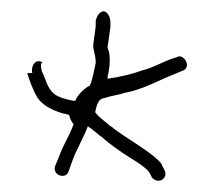

<svg xmlns="http://www.w3.org/2000/svg" viewBox="-20 -522 386 339"><path d="M28 -393C32 -380 39 -361 46 -350C55 -335 78 -324 99 -320L102 -319C104 -313 105 -308 110 -303C103 -283 91 -265 84 -245L77 -228C73 -212 96 -205 101 -219L107 -236C115 -259 128 -279 135 -299C143 -294 152 -286 158 -281H159C165 -275 179 -264 198 -251C217 -239 230 -231 234 -227C242 -221 244 -218 248 -209C253 -202 263 -201 268 -206C276 -214 271 -221 266 -230V-231C255 -250 198 -280 176 -299H175C167 -307 155 -314 148 -324C150 -330 151 -348 165 -349C176 -353 188 -354 200 -358C233 -364 259 -380 290 -392L302 -397C320 -403 304 -429 292 -421L280 -417C266 -412 249 -402 232 -398C213 -391 191 -386 170 -383V-387C174 -402 175 -422 172 -432C170 -436 170 -437 170 -438V-440C172 -450 173 -463 175 -475V-482C175 -493 169 -502 163 -502C157 -502 151 -495 149 -485V-476L147 -460C146 -456 146 -451 145 -446C143 -436 149 -427 149 -411C147 -400 143 -383 140 -373L139 -374V-371C131 -368 116 -354 113 -344H110C109 -344 106 -345 105 -345C96 -347 87 -349 77 -355C64 -365 61 -381 55 -394L54 -395C52 -406 51 -409 55 -412C43 -419 34 -406 37 -393ZM242 -398C242 -398 241 -398 241 -398C241 -398 242 -398 242 -398ZM299 -392Z"/></svg>

Font: Stray Cat
Style: LtCn
Weight: 300
Version: Version 1.0